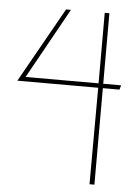

<svg xmlns="http://www.w3.org/2000/svg" viewBox="-51 -741 568 781"><g transform="rotate(5 232.5 -350.0)"><path d="M344 0H364V-394H432L437 -412H364V-700H345V-412H47L207 -700H187L15 -394H345Z"/></g></svg>

Font: Advent Pro Thin
Style: Regular
Weight: 250
Version: Version 3.000